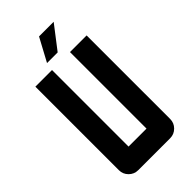

<svg xmlns="http://www.w3.org/2000/svg" viewBox="-261 -925 996 996"><g transform="rotate(-45 237.0 -427.0)"><path d="M354 -854.5 256.3 -727.5H178.2L246.6 -854.5ZM170.9 -683.6V-122.1H302.7V-683.6H424.8V-70.8Q424.8 -41.5 404.1 -20.8Q383.3 0 354 0H119.6Q90.3 0 69.6 -20.8Q48.8 -41.5 48.8 -70.8V-683.6Z"/></g></svg>

Font: California Gothic
Style: Regular
Weight: 400
Version: Version 2.2;